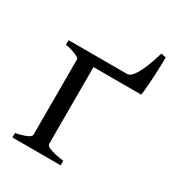

<svg xmlns="http://www.w3.org/2000/svg" viewBox="-148 -685 709 776"><g transform="rotate(30 206.0 -297.5)"><path d="M26.9 0V-21Q40.5 -23.4 52.7 -26.9Q64.9 -30.3 74.5 -34.2Q84 -38.1 89.6 -42.7Q95.2 -47.4 95.2 -52.7V-405.8Q95.2 -407.7 90.1 -411.4Q85 -415 75.7 -418.9Q66.4 -422.9 54 -426.8Q41.5 -430.7 26.9 -433.1V-454.1H300.3Q308.1 -454.1 316.9 -461.2Q325.7 -468.3 335.7 -484.9Q345.7 -501.5 356.4 -528.3Q367.2 -555.2 378.9 -594.7L401.9 -589.8Q401.9 -581.5 401.6 -566.9Q401.4 -552.2 400.6 -534.7Q399.9 -517.1 398.9 -497.8Q397.9 -478.5 396.5 -461.4Q395 -444.3 393.8 -430.7Q392.6 -417 391.1 -410.2H168.5V-52.7Q168.5 -47.9 172.4 -43.7Q176.3 -39.6 186 -35.6Q195.8 -31.7 211.7 -28.1Q227.5 -24.4 252 -21V0Z"/></g></svg>

Font: Gentium Plus
Style: Regular
Weight: 400
Designer: J. Victor Gaultney, Annie Olsen, Iska Routamaa
Foundry: SIL International
Version: Version 1.510